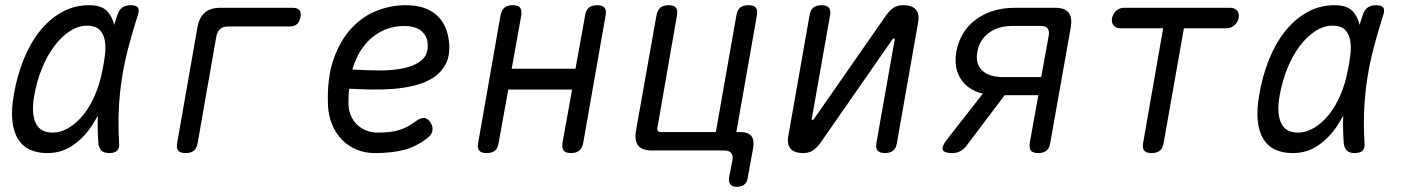

<svg xmlns="http://www.w3.org/2000/svg" viewBox="-20 -580 5440 740"><path d="M162 10Q124 10 95.5 -3Q67 -16 49.5 -44Q32 -72 27.5 -115Q23 -158 34 -219Q46 -288 71 -350.5Q96 -413 133 -459.5Q170 -506 218 -533Q266 -560 324 -560Q372 -560 394 -536Q413 -515 420 -484Q426 -502 432 -521Q439 -543 452 -551.5Q465 -560 484 -560Q505 -560 511.5 -550.5Q518 -541 511 -521Q491 -459 475.5 -400Q460 -341 450.5 -282Q441 -223 438 -160.5Q435 -98 439 -29Q441 -9 431.5 0.5Q422 10 401.5 10Q381 10 371 0.5Q361 -9 359 -29Q355 -84 357 -134Q346 -114 333 -94Q303 -49 260.5 -19.5Q218 10 162 10ZM182 -69Q215 -69 246 -88Q277 -107 302.5 -139Q328 -171 346.5 -214.5Q365 -258 374 -306Q380 -333 384 -363.5Q388 -394 384.5 -420Q381 -446 365.5 -463.5Q350 -481 316 -481Q281 -481 248.5 -459.5Q216 -438 189 -402Q162 -366 142 -317Q122 -268 112 -212Q100 -145 117 -107Q134 -69 182 -69Z M695 10Q675 10 667 0.5Q659 -9 663 -30L741 -475Q748 -513 769.5 -531.5Q791 -550 829 -550H1108Q1126 -550 1134 -541Q1142 -532 1138 -514Q1135 -496 1124.5 -487Q1114 -478 1096 -478H859Q840 -478 829 -468.5Q818 -459 814 -441L742 -30Q739 -9 727.5 0.5Q716 10 695 10Z M1638 -110Q1650 -92 1646.5 -75.5Q1643 -59 1625 -46Q1581 -13 1534 -1.5Q1487 10 1425 10Q1387 10 1354.5 -3.5Q1322 -17 1298 -41.5Q1274 -66 1260 -100Q1246 -134 1244 -175Q1240 -279 1265.5 -351.5Q1291 -424 1334 -470.5Q1377 -517 1432 -538.5Q1487 -560 1543 -560Q1620 -560 1662.5 -522Q1705 -484 1711 -414Q1715 -367 1698.5 -334.5Q1682 -302 1652 -282Q1622 -262 1581.5 -251.5Q1541 -241 1497 -237.5Q1453 -234 1408.5 -235Q1364 -236 1326 -238Q1324 -225 1323.5 -210Q1323 -195 1323 -178Q1324 -153 1333 -133Q1342 -113 1357.5 -98.5Q1373 -84 1393 -76.5Q1413 -69 1435 -69Q1460 -69 1479 -71Q1498 -73 1515.5 -78Q1533 -83 1548.5 -91Q1564 -99 1580 -111Q1600 -126 1613.5 -125.5Q1627 -125 1638 -110ZM1338 -312Q1387 -309 1439.5 -308.5Q1492 -308 1535.5 -317Q1579 -326 1605.5 -348.5Q1632 -371 1628 -414Q1627 -430 1619 -443Q1611 -456 1599.5 -464Q1588 -472 1572 -476Q1556 -480 1537 -480Q1510 -480 1480.5 -471.5Q1451 -463 1423.5 -443Q1396 -423 1374 -391Q1352 -359 1338 -312Z M1855 10Q1835 10 1827 0.5Q1819 -9 1823 -30L1909 -520Q1913 -541 1924.5 -550.5Q1936 -560 1956 -560Q1977 -560 1984.5 -550.5Q1992 -541 1989 -520L1952 -315H2198L2235 -520Q2238 -541 2249.5 -550.5Q2261 -560 2282 -560Q2302 -560 2310 -550.5Q2318 -541 2314 -520L2228 -30Q2224 -9 2212.5 0.5Q2201 10 2181 10Q2160 10 2152.5 0.5Q2145 -9 2148 -30L2185 -235H1939L1902 -30Q1899 -9 1887.5 0.5Q1876 10 1855 10Z M2862 104Q2860 122 2849 131Q2838 140 2820 140Q2802 140 2795 131Q2788 122 2790 104L2803 37Q2806 19 2798 9.5Q2790 0 2772 0H2493Q2455 0 2440 -18.5Q2425 -37 2431 -75L2510 -520Q2514 -541 2525.5 -550.5Q2537 -560 2557 -560Q2577 -560 2585 -550.5Q2593 -541 2589 -520L2514 -89Q2512 -80 2515.5 -75.5Q2519 -71 2529 -71H2739L2818 -520Q2821 -541 2832.5 -550.5Q2844 -560 2865 -560Q2885 -560 2893 -550.5Q2901 -541 2897 -520L2818 -71H2833Q2863 -71 2875.5 -56Q2888 -41 2883 -11Z M3019 -60 3100 -520Q3103 -541 3114.5 -550.5Q3126 -560 3147 -560Q3166 -560 3174.5 -550.5Q3183 -541 3179 -520L3109 -124Q3108 -121 3109 -119.5Q3110 -118 3112 -118Q3114 -118 3115.5 -119.5Q3117 -121 3119 -124L3391 -515Q3405 -536 3421 -548Q3437 -560 3461 -560Q3496 -560 3510.5 -542.5Q3525 -525 3518 -490L3437 -30Q3434 -9 3422.5 0.5Q3411 10 3390 10Q3371 10 3362.5 0.5Q3354 -9 3358 -30L3428 -426Q3429 -429 3428 -430.5Q3427 -432 3425 -432Q3423 -432 3421.5 -430.5Q3420 -429 3418 -426L3146 -35Q3132 -14 3116 -2Q3100 10 3076 10Q3041 10 3026.5 -7.5Q3012 -25 3019 -60Z M3651 10Q3618 10 3613.5 -3Q3609 -16 3631 -44L3768 -219Q3710 -233 3682.5 -276.5Q3655 -320 3666 -381Q3680 -459 3741 -504.5Q3802 -550 3893 -550H4046Q4084 -550 4098.5 -531.5Q4113 -513 4107 -475L4028 -30Q4025 -9 4013.5 0.5Q4002 10 3982 10Q3961 10 3953.5 0.5Q3946 -9 3949 -30L3982 -213H3852L3704 -17Q3693 -3 3679.5 3.5Q3666 10 3651 10ZM4022 -443Q4025 -461 4017.5 -470.5Q4010 -480 3991 -480H3881Q3828 -480 3791.5 -453.5Q3755 -427 3747 -381Q3738 -335 3765 -309Q3792 -283 3845 -283H3993Z M4463 -471H4299Q4281 -471 4272 -482Q4263 -493 4266 -510Q4270 -528 4282.5 -539Q4295 -550 4313 -550H4721Q4739 -550 4748 -539Q4757 -528 4754 -510Q4750 -493 4737 -482Q4724 -471 4707 -471H4543L4465 -30Q4462 -9 4450.5 0.5Q4439 10 4418 10Q4398 10 4390 0.5Q4382 -9 4386 -30Z M4962 10Q4924 10 4895.5 -3Q4867 -16 4849.5 -44Q4832 -72 4827.5 -115Q4823 -158 4834 -219Q4846 -288 4871 -350.5Q4896 -413 4933 -459.5Q4970 -506 5018 -533Q5066 -560 5124 -560Q5172 -560 5194 -536Q5213 -515 5220 -484Q5226 -502 5232 -521Q5239 -543 5252 -551.5Q5265 -560 5284 -560Q5305 -560 5311.5 -550.5Q5318 -541 5311 -521Q5291 -459 5275.5 -400Q5260 -341 5250.5 -282Q5241 -223 5238 -160.5Q5235 -98 5239 -29Q5241 -9 5231.5 0.5Q5222 10 5201.5 10Q5181 10 5171 0.5Q5161 -9 5159 -29Q5155 -84 5157 -134Q5146 -114 5133 -94Q5103 -49 5060.5 -19.5Q5018 10 4962 10ZM4982 -69Q5015 -69 5046 -88Q5077 -107 5102.5 -139Q5128 -171 5146.5 -214.5Q5165 -258 5174 -306Q5180 -333 5184 -363.5Q5188 -394 5184.5 -420Q5181 -446 5165.5 -463.5Q5150 -481 5116 -481Q5081 -481 5048.5 -459.5Q5016 -438 4989 -402Q4962 -366 4942 -317Q4922 -268 4912 -212Q4900 -145 4917 -107Q4934 -69 4982 -69Z"/></svg>

Font: Maple Mono Light
Style: Italic
Weight: 300
Italic angle: -10°
Monospace: yes
Designer: subframe7536
Version: Version 7.000